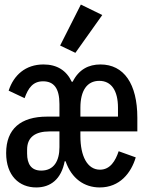

<svg xmlns="http://www.w3.org/2000/svg" viewBox="-20 -811 640 843"><path d="M429 -745 335 -791 244 -611 311 -579ZM139 12C202 12 249 -24 264 -103H268C294 -27 350 12 418 12C506 12 556 -52 576 -120L501 -147C487 -105 464 -66 419 -66C363 -66 333 -126 333 -213V-234H583V-294C583 -443 524 -528 421 -528C369 -528 326 -506 299 -452H295C272 -501 231 -528 171 -528C92 -528 40 -481 18 -413L88 -380C104 -425 125 -454 169 -454C216 -454 241 -424 241 -354V-299H187C71 -299 7 -245 7 -139C7 -40 64 12 139 12ZM161 -62C117 -62 99 -91 99 -137V-154C99 -209 135 -234 198 -234H241V-165C241 -105 217 -62 161 -62ZM416 -456C469 -456 498 -413 498 -338V-299H333V-338C333 -413 362 -456 416 -456Z"/></svg>

Font: IBM Plex Mono Medm
Style: Regular
Weight: 500
Monospace: yes
Designer: Mike Abbink, Paul van der Laan, Pieter van Rosmalen
Foundry: Bold Monday
Version: Version 2.004